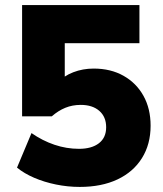

<svg xmlns="http://www.w3.org/2000/svg" viewBox="-20 -725 640 756"><path d="M294 11Q247 11 200.5 1.5Q154 -8 114.5 -25Q75 -42 47 -65L104 -201Q147 -171 194.5 -155Q242 -139 291 -139Q341 -139 369.5 -161Q398 -183 398 -224Q398 -265 371 -288.5Q344 -312 298 -312Q265 -312 237 -300.5Q209 -289 184 -267H67V-705H529V-555H235V-401H209Q231 -426 268.5 -440.5Q306 -455 349 -455Q416 -455 466.5 -426.5Q517 -398 545 -347.5Q573 -297 573 -230Q573 -157 539 -102.5Q505 -48 442.5 -18.5Q380 11 294 11Z"/></svg>

Font: Nunito Sans 10pt Black
Style: Regular
Weight: 900
Designer: Vernon Adams
Foundry: Vernon Adams
Version: Version 3.101;gftools[0.9.27]